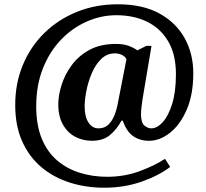

<svg xmlns="http://www.w3.org/2000/svg" viewBox="-20 -734 961 896"><path d="M466 142Q381 142 305.5 118Q230 94 173 46Q116 -2 83.5 -74.5Q51 -147 51 -244Q51 -345 86.5 -430.5Q122 -516 186.5 -579.5Q251 -643 338.5 -678.5Q426 -714 530 -714Q646 -714 724 -671Q802 -628 842 -555.5Q882 -483 882 -392Q882 -293 851.5 -222.5Q821 -152 773.5 -114.5Q726 -77 676 -77Q632 -77 601 -99Q570 -121 553 -171H547Q526 -132 494 -104.5Q462 -77 409 -77Q367 -77 331.5 -95.5Q296 -114 274 -152Q252 -190 252 -248Q252 -288 267 -336.5Q282 -385 314 -429Q346 -473 397 -501Q448 -529 521 -529Q556 -529 580.5 -520Q605 -511 621 -499L663 -520H687L645 -270Q643 -258 640.5 -236Q638 -214 638 -202Q638 -161 654 -148Q670 -135 686 -135Q713 -135 739.5 -164Q766 -193 783.5 -249.5Q801 -306 801 -388Q801 -480 765 -541Q729 -602 666.5 -632.5Q604 -663 523 -663Q452 -663 385 -633.5Q318 -604 265 -549Q212 -494 180.5 -415.5Q149 -337 149 -238Q149 -150 175 -87Q201 -24 247 15Q293 54 353 72.5Q413 91 480 91Q561 91 632.5 64.5Q704 38 750 7L774 45Q722 85 641.5 113.5Q561 142 466 142ZM439 -135Q468 -135 486 -152.5Q504 -170 514.5 -197Q525 -224 530 -253L570 -457Q564 -471 548.5 -478Q533 -485 517 -485Q479 -485 452 -458.5Q425 -432 408 -391.5Q391 -351 383 -309.5Q375 -268 375 -238Q375 -189 393 -162Q411 -135 439 -135Z"/></svg>

Font: Noto Serif Tibetan
Style: Bold
Weight: 700
Designer: Monotype Design Team
Foundry: Monotype Imaging Inc.
Version: Version 2.103; ttfautohint (v1.8.4.7-5d5b)